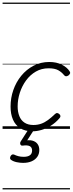

<svg xmlns="http://www.w3.org/2000/svg" viewBox="-20 -1000 564 1490"><path d="M232 19Q175 19 137 -5Q99 -29 80.5 -72Q62 -115 62 -173Q62 -240 83.5 -301.5Q105 -363 145 -412Q185 -461 240.5 -490Q296 -519 363 -519Q418 -519 459 -498.5Q500 -478 520 -447Q526 -438 524 -431Q522 -424 512 -415Q501 -408 493 -408Q485 -408 478 -416Q459 -440 432 -455Q405 -470 357 -470Q302 -470 258 -444.5Q214 -419 182.5 -376Q151 -333 134 -280.5Q117 -228 117 -174Q117 -132 130 -99Q143 -66 170.5 -48Q198 -30 239 -30Q271 -30 298.5 -39.5Q326 -49 352.5 -68.5Q379 -88 408 -116Q417 -124 425 -122.5Q433 -121 440 -115Q448 -108 449 -100Q450 -92 442 -83Q411 -47 374.5 -24.5Q338 -2 301.5 8.5Q265 19 232 19ZM159 264Q135 264 109 258.5Q83 253 65 240Q57 234 58 225.5Q59 217 63 210Q69 201 75.5 199Q82 197 90 200Q104 207 122.5 212Q141 217 164 217Q195 217 212 205Q229 193 229 168Q229 143 210.5 134Q192 125 157 130Q149 131 145 128.5Q141 126 138 121Q136 114 136.5 108.5Q137 103 143 94L206 -4H251L179 108L164 94Q203 84 230 91Q257 98 271 117Q285 136 285 164Q285 195 269 217.5Q253 240 225 252Q197 264 159 264ZM0 460H523V470H0ZM0 -20H523V0H0ZM0 -505H523V-500H0ZM0 -980H523V-970H0Z"/></svg>

Font: Playwrite NO Guides
Style: Regular
Weight: 400
Designer: Veronika Burian, José Scaglione
Foundry: TypeTogether
Version: Version 1.003